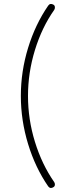

<svg xmlns="http://www.w3.org/2000/svg" viewBox="-20 -795 338 967"><path d="M250 147Q234 158 223 144Q158 50 121.5 -69.5Q85 -189 85 -312Q85 -435 121.5 -554Q158 -673 223 -767Q233 -781 250 -771Q256 -767 256.5 -759Q257 -751 253 -745Q191 -657 156 -543Q121 -429 121 -312Q121 -194 156 -80.5Q191 33 253 122Q257 128 256.5 135.5Q256 143 250 147Z"/></svg>

Font: Zen Maru Gothic Light
Style: Regular
Weight: 300
Designer: Yoshimichi Ohira
Foundry: Positype
Version: Version 1.001